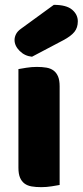

<svg xmlns="http://www.w3.org/2000/svg" viewBox="-20 -764 341 792"><path d="M202 -744Q254 -744 277.5 -724Q301 -704 301 -676Q301 -650 287 -632.5Q273 -615 241 -598L112 -530Q82 -533 61 -554Q40 -575 40 -599Q40 -611 46 -623Q52 -635 66 -645ZM226 -1Q215 1 193.5 4.5Q172 8 150 8Q128 8 110.5 5Q93 2 81 -7Q69 -16 62.5 -31.5Q56 -47 56 -72V-479Q67 -481 88.5 -484.5Q110 -488 132 -488Q154 -488 171.5 -485Q189 -482 201 -473Q213 -464 219.5 -448.5Q226 -433 226 -408Z"/></svg>

Font: Baloo Tammudu
Style: Regular
Weight: 400
Designer: Omkar Shende and Ek Type
Foundry: Ek Type
Version: Version 1.007;PS 1.000;hotconv 1.0.88;makeotf.lib2.5.647800